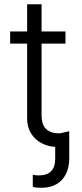

<svg xmlns="http://www.w3.org/2000/svg" viewBox="-20 -677 381 895"><path d="M285.2 -473.6H173.8V-141.6Q173.8 -94.7 195.3 -75.2Q216.8 -55.7 251 -55.7H260.3L302.7 -65.4V62.5Q302.7 105 286.6 135.7Q270.5 166.5 241.9 182.4Q213.4 198.2 176.8 198.2Q160.6 198.2 150.4 197.5Q140.1 196.8 132.8 193.4V137.7Q143.1 140.6 161.1 140.6Q237.3 140.6 237.3 62.5V7.8Q203.1 5.9 173.1 -10Q143.1 -25.9 124.8 -55.2Q106.4 -84.5 106.4 -125V-473.6H27.3V-530.3H106.4V-657.2H173.8V-530.3H285.2Z"/></svg>

Font: Pretendard GOV Light
Style: Regular
Weight: 300
Designer: Base glyphs from Inter by Rasmus Andersson; Hangeul glyphs from Noto Sans CJK(Source Han Sans) by Jang Soo-young and Kan
Foundry: Kil Hyung-jin
Version: Version 1.309